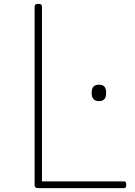

<svg xmlns="http://www.w3.org/2000/svg" viewBox="-20 -973 700 993"><path d="M178 0Q159 0 159 -15V-938Q159 -946 163.5 -949.5Q168 -953 178 -953Q189 -953 193 -949.5Q197 -946 197 -938V-35H622Q627 -35 630 -31Q633 -27 633 -18Q633 -8 630 -4Q627 0 622 0ZM492 -450Q473 -450 463.5 -460.5Q454 -471 454 -493Q454 -515 463.5 -525Q473 -535 492 -535Q511 -535 520 -525Q529 -515 529 -493Q529 -471 520 -460.5Q511 -450 492 -450Z"/></svg>

Font: Playwrite US Modern Thin
Style: Regular
Weight: 250
Designer: Veronika Burian, José Scaglione
Foundry: TypeTogether
Version: Version 1.003